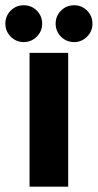

<svg xmlns="http://www.w3.org/2000/svg" viewBox="-58 -704 368 724"><path d="M53.4 0V-504.7H199.1V0ZM221.4 -545.3Q192.5 -545.3 172.1 -565.6Q151.8 -586 151.8 -614.7Q151.8 -643.8 172.1 -664Q192.5 -684.2 221.4 -684.2Q250.1 -684.2 270.4 -664Q290.6 -643.8 290.6 -614.7Q290.6 -586 270.2 -565.6Q249.7 -545.3 221.4 -545.3ZM31.5 -545.3Q3.2 -545.3 -17.3 -565.6Q-37.8 -586 -37.8 -614.7Q-37.8 -643.8 -17.6 -664Q2.7 -684.2 31.4 -684.2Q60.5 -684.2 80.8 -664Q101 -643.8 101 -614.7Q101 -586.3 80.6 -565.8Q60.1 -545.3 31.5 -545.3Z"/></svg>

Font: Russolo 10pt ExtraLight
Style: Regular
Weight: 200
Designer: Micah Stupak-Hahn
Version: Version 1.000